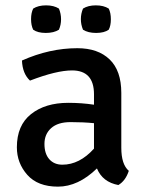

<svg xmlns="http://www.w3.org/2000/svg" viewBox="-20 -684 547 717"><path d="M461 -46Q449 -9 422 7Q363 -4 342 -55Q272 13 196.5 13Q121 13 82 -31Q43 -75 43 -134Q43 -216 96 -258Q149 -300 235 -300Q285 -300 331 -293V-332Q331 -421 249 -421Q191 -421 92 -383Q64 -409 62 -458Q165 -504 269 -504Q346 -504 389.5 -462Q433 -420 433 -337V-132Q433 -70 461 -46ZM213 -69Q277 -69 331 -129V-224Q291 -228 243.5 -228Q196 -228 171 -205.5Q146 -183 146 -146.5Q146 -110 164 -89.5Q182 -69 213 -69ZM290 -573Q282 -592 282 -612.5Q282 -633 290 -652Q309 -664 338 -664Q367 -664 386 -652Q394 -636 394 -612Q394 -588 386 -573Q369 -561 339 -561Q309 -561 290 -573ZM104 -573Q96 -589 96 -612.5Q96 -636 104 -652Q123 -664 152 -664Q181 -664 200 -652Q208 -633 208 -612Q208 -591 200 -573Q181 -561 151 -561Q121 -561 104 -573Z"/></svg>

Font: Signika
Style: Regular
Weight: 400
Designer: Anna Giedrys
Foundry: Anna Giedrys
Version: Version 1.001